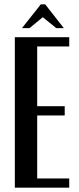

<svg xmlns="http://www.w3.org/2000/svg" viewBox="-20 -873 366 893"><path d="M302 -700V-657H153V-379H281V-336H153V-43H302V0H49V-700ZM170 -853H190L277 -742H242L179 -793L117 -742H82Z"/></svg>

Font: Moniqa Paragraph
Style: Bold
Weight: 700
Designer: Rajesh Rajput
Foundry: Rajesh Rajput
Version: Version 1.000